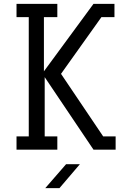

<svg xmlns="http://www.w3.org/2000/svg" viewBox="-20 -770 645 988"><path d="M511 -68H575V0H461L210 -373V-68H275V0H65V-68H128V-682H65V-750H275V-682H206V-403L461 -750H569V-682H502L294 -390ZM320 75 213 198H286L391 75Z"/></svg>

Font: Kelly Slab
Style: Regular
Weight: 400
Designer: Denis Masharov
Foundry: Denis Masharov
Version: Version 1.001